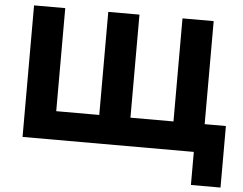

<svg xmlns="http://www.w3.org/2000/svg" viewBox="-58 -771 1291 1018"><g transform="rotate(5 588.0 -262.0)"><path d="M82.5 0V-700H248.5V-151.5H477.5V-700H643.5V-151.5H872.5V-700H1038.5V-151.5H1151.5V176H994V0Z"/></g></svg>

Font: Geologica
Style: Bold
Weight: 700
Designer: Sindre Bremnes, Frode Helland
Foundry: Monokrom Skriftforlag AS
Version: Version 1.010; ttfautohint (v1.8.4.7-5d5b);gftools[0.9.28]